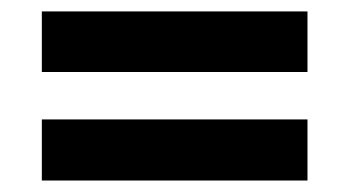

<svg xmlns="http://www.w3.org/2000/svg" viewBox="-20 -520 591 336"><path d="M53.2 -394V-500H518.1V-394ZM53.2 -204.1V-311H518.1V-204.1Z"/></svg>

Font: CAA NEO Sans
Style: Bold Italic
Weight: 700
Italic angle: -12°
Version: Version 1.10